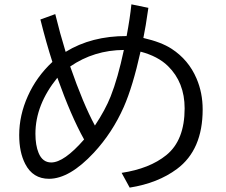

<svg xmlns="http://www.w3.org/2000/svg" viewBox="-20 -833 1040 884"><path d="M234.4 -768.1Q255.9 -679.7 282.2 -594.2Q401.4 -667.5 563 -667Q578.6 -750.5 585 -813L663.1 -796.9L662.1 -790Q650.9 -710 640.1 -658.2Q722.7 -639.2 770 -608.4Q848.1 -557.6 884.8 -471.7Q913.1 -405.8 913.1 -329.1Q913.1 -143.1 794.9 -55.2Q707 10.3 577.1 30.8L540 -37.1Q668.9 -56.6 745.6 -118.7Q830.1 -187 830.1 -334Q830.1 -453.6 753.4 -528.8Q707 -574.2 627 -595.2Q591.3 -434.6 549.8 -340.3Q497.6 -222.2 412.1 -129.9Q300.3 -9.8 205.6 -9.8Q131.3 -9.8 96.2 -78.1Q68.4 -131.8 68.4 -210.9Q68.4 -302.7 108.4 -391.1Q147.9 -479.5 221.2 -547.9Q193.4 -633.8 166 -743.2ZM244.1 -475.1Q143.1 -350.6 143.1 -217.3Q143.1 -164.1 157.7 -128.9Q175.8 -85 215.8 -85Q274.9 -85 367.2 -190.9Q307.6 -297.4 244.1 -475.1ZM550.3 -603Q412.6 -602.1 303.2 -526.9Q363.3 -354 417 -254.9Q464.8 -327.1 489.3 -388.7Q522.5 -472.2 550.3 -603Z"/></svg>

Font: BIZ UDGothic
Style: Regular
Weight: 400
Monospace: yes
Designer: TypeBank Co., Ltd.
Foundry: Morisawa Inc.
Version: Version 1.05